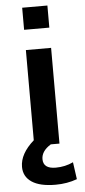

<svg xmlns="http://www.w3.org/2000/svg" viewBox="-63 -784 462 1039"><g transform="rotate(-5 167.5 -265.0)"><path d="M99 -630V-750H236V-630ZM189 0Q137 32 137 76Q137 128 205 128Q256 128 300 107L313 200Q259 220 196 220Q111 220 67 190.5Q23 161 23 108Q23 37 99 -30V-520H236V0Z"/></g></svg>

Font: M PLUS 1p
Style: Bold
Weight: 700
Version: Version 1.062